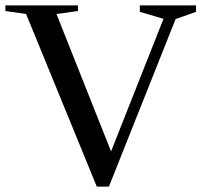

<svg xmlns="http://www.w3.org/2000/svg" viewBox="-45 -688 749 714"><path d="M-25 -668H245V-647L165 -636L368 -125L563 -618L475 -644V-668H684V-644L608 -617L360 6H315L52 -636L-25 -647Z"/></svg>

Font: Rufina
Style: Regular
Weight: 400
Designer: Martin Sommaruga
Foundry: Martin Sommaruga
Version: Version 1.001